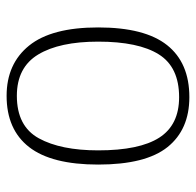

<svg xmlns="http://www.w3.org/2000/svg" viewBox="-26 -557 593 581"><g transform="rotate(90 270.5 -266.5)"><path d="M270 10Q173 10 118 -58Q63 -126 63 -267Q63 -408 116.5 -475.5Q170 -543 274 -543Q372 -543 425 -477Q478 -411 478 -267Q478 -126 425 -58Q372 10 270 10ZM270 -21Q362 -21 398.5 -87.5Q435 -154 435 -267Q435 -392 396.5 -452Q358 -512 274 -512Q183 -512 144.5 -450.5Q106 -389 106 -267Q106 -150 145 -85.5Q184 -21 270 -21Z"/></g></svg>

Font: Noto Serif ExtraLight
Style: Regular
Weight: 200
Designer: Monotype Design Team
Foundry: Monotype Imaging Inc.
Version: Version 2.015; ttfautohint (v1.8.4.7-5d5b)